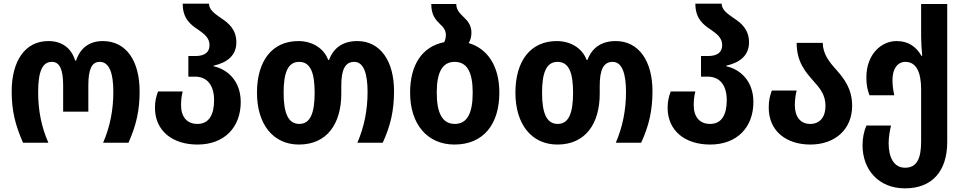

<svg xmlns="http://www.w3.org/2000/svg" viewBox="-20 -782 5270 1052"><path d="M106 0H245C207 -86 189 -177 189 -276C189 -393 213 -443 264 -443C308 -443 326 -400 326 -314V-170H464V-314C464 -401 482 -443 526 -443C580 -443 601 -380 601 -278C601 -181 583 -87 545 0H684C727 -97 745 -177 745 -281C745 -447 673 -557 543 -557C469 -557 419 -518 397 -450H392C371 -517 322 -557 245 -557C116 -557 44 -446 44 -281C44 -176 63 -99 106 0Z M1062 10C1210 10 1299 -85 1299 -223C1299 -340 1225 -403 1150 -419V-422C1225 -439 1275 -478 1275 -550C1275 -621 1232 -656 1191 -683C1155 -708 1126 -728 1125 -762H981C981 -680 1024 -647 1065 -620C1098 -597 1128 -575 1128 -535C1128 -499 1106 -475 1050 -475H1012V-362H1049C1115 -362 1153 -315 1153 -233C1153 -155 1126 -103 1062 -103C1003 -103 972 -143 972 -206C972 -234 975 -258 981 -281H846C836 -254 829 -228 829 -192C829 -64 926 10 1062 10Z M1618 10C1771 10 1850 -103 1850 -269V-312C1850 -401 1871 -443 1921 -443C1972 -443 1994 -380 1994 -278C1994 -181 1976 -87 1938 0H2077C2120 -93 2139 -177 2139 -283C2139 -447 2064 -557 1938 -557C1860 -557 1808 -521 1783 -454H1778C1753 -521 1687 -557 1615 -557C1472 -557 1388 -450 1388 -274C1388 -102 1476 10 1618 10ZM1620 -103C1558 -103 1534 -164 1534 -274C1534 -385 1558 -443 1619 -443C1681 -443 1704 -384 1704 -274C1704 -164 1681 -103 1620 -103Z M2548 -546C2558 -562 2563 -581 2563 -604C2563 -645 2541 -669 2518 -691C2497 -711 2480 -730 2480 -760H2343C2343 -697 2369 -672 2392 -649C2409 -633 2423 -617 2423 -590C2423 -575 2419 -561 2414 -551C2293 -527 2227 -427 2227 -274C2227 -102 2321 10 2470 10C2630 10 2716 -103 2716 -274C2716 -422 2650 -516 2548 -546ZM2472 -103C2403 -103 2373 -164 2373 -274C2373 -385 2403 -443 2471 -443C2541 -443 2570 -384 2570 -274C2570 -164 2541 -103 2472 -103Z M3034 10C3187 10 3266 -103 3266 -269V-312C3266 -401 3287 -443 3337 -443C3388 -443 3410 -380 3410 -278C3410 -181 3392 -87 3354 0H3493C3536 -93 3555 -177 3555 -283C3555 -447 3480 -557 3354 -557C3276 -557 3224 -521 3199 -454H3194C3169 -521 3103 -557 3031 -557C2888 -557 2804 -450 2804 -274C2804 -102 2892 10 3034 10ZM3036 -103C2974 -103 2950 -164 2950 -274C2950 -385 2974 -443 3035 -443C3097 -443 3120 -384 3120 -274C3120 -164 3097 -103 3036 -103Z M3871 10C4019 10 4108 -85 4108 -223C4108 -340 4034 -403 3959 -419V-422C4034 -439 4084 -478 4084 -550C4084 -621 4041 -656 4000 -683C3964 -708 3935 -728 3934 -762H3790C3790 -680 3833 -647 3874 -620C3907 -597 3937 -575 3937 -535C3937 -499 3915 -475 3859 -475H3821V-362H3858C3924 -362 3962 -315 3962 -233C3962 -155 3935 -103 3871 -103C3812 -103 3781 -143 3781 -206C3781 -234 3784 -258 3790 -281H3655C3645 -254 3638 -228 3638 -192C3638 -64 3735 10 3871 10Z M4420 10C4555 10 4649 -73 4649 -202C4649 -296 4605 -351 4562 -400C4523 -443 4489 -486 4488 -547H4345C4345 -440 4396 -385 4439 -336C4473 -298 4503 -262 4503 -202C4503 -140 4472 -103 4419 -103C4365 -103 4335 -143 4335 -206C4335 -235 4339 -261 4345 -286H4209C4198 -256 4192 -231 4192 -192C4192 -64 4288 10 4420 10Z M4939 250C5087 250 5170 156 5170 -4V-760H5027V-580C5027 -550 5030 -507 5033 -476H5029C5000 -525 4959 -557 4892 -557C4810 -557 4727 -486 4727 -358C4727 -315 4733 -290 4744 -260H4880C4873 -291 4870 -318 4870 -344C4870 -407 4899 -443 4941 -443C5000 -443 5027 -387 5027 -293V-7C5027 86 5004 137 4939 137C4875 137 4849 76 4849 3C4849 -33 4856 -68 4862 -94H4727C4714 -63 4706 -27 4706 14C4706 146 4792 250 4939 250Z"/></svg>

Font: Noto Sans Georgian SemiCondensed Bold
Style: Regular
Weight: 700
Width: 4
Designer: Monotype Design Team, Akaki Razmadze
Foundry: Google LLC
Version: Version 2.005